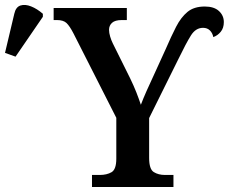

<svg xmlns="http://www.w3.org/2000/svg" viewBox="-30 -746 914 766"><path d="M337 0V-48H368Q396 -48 415 -59Q434 -70 434 -113V-276L263 -613Q248 -642 235.5 -654Q223 -666 197 -666H184V-714H476V-666H456Q429 -666 417 -655Q405 -644 405 -627Q405 -615 409.5 -600Q414 -585 420 -573L489 -434Q504 -403 514 -377.5Q524 -352 532 -328Q541 -352 554.5 -382.5Q568 -413 584 -447L631 -550Q653 -601 672.5 -639Q692 -677 718 -698.5Q744 -720 787 -720Q824 -720 843.5 -702Q863 -684 863 -658Q863 -634 850.5 -619Q838 -604 821 -598Q818 -614 807.5 -624.5Q797 -635 780 -635Q751 -635 732 -605Q713 -575 681 -509L565 -275V-116Q565 -71 583.5 -59.5Q602 -48 628 -48H662V0ZM32 -520 -10 -535 27 -691Q33 -718 51.5 -724Q70 -730 94 -720.5Q118 -711 141 -691V-679Z"/></svg>

Font: Noto Serif SemiCondensed SemiBold
Style: Regular
Weight: 600
Width: 4
Designer: Monotype Design Team
Foundry: Monotype Imaging Inc.
Version: Version 2.013; ttfautohint (v1.8.4.7-5d5b)